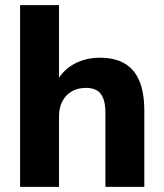

<svg xmlns="http://www.w3.org/2000/svg" viewBox="-20 -725 635 745"><path d="M58 0V-705H209V-399H195Q218 -448 263.5 -474.5Q309 -501 367 -501Q426 -501 464 -478.5Q502 -456 521 -410.5Q540 -365 540 -295V0H389V-288Q389 -322 380.5 -343.5Q372 -365 355.5 -374.5Q339 -384 314 -384Q282 -384 258.5 -370.5Q235 -357 222 -332Q209 -307 209 -274V0Z"/></svg>

Font: Nunito Sans 12pt ExtraLight 12pt ExtraBold
Style: Regular
Weight: 800
Version: Version 3.101;gftools[0.9.27]